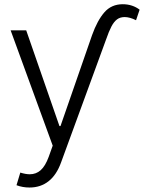

<svg xmlns="http://www.w3.org/2000/svg" viewBox="-20 -671 668 891"><path d="M56.6 188.5 74.2 129.9Q99.1 137.7 118.2 137.7Q147.5 137.7 168.9 118.7Q190.4 99.6 206.1 56.6L224.6 4.9L29.3 -530.3H101.6L255.9 -85.9H260.7L407.2 -507.8Q431.6 -576.2 464.4 -613.8Q497.1 -651.4 549.8 -651.4Q572.3 -651.4 592.3 -644.8Q612.3 -638.2 627.9 -626L611.3 -577.1Q582 -591.8 558.6 -591.8Q537.6 -591.8 523.2 -581.1Q508.8 -570.3 497.1 -548.1Q485.4 -525.9 471.7 -486.3L263.7 82Q242.7 140.6 205.6 169.9Q168.5 199.2 117.2 199.2Q84.5 199.2 56.6 188.5Z"/></svg>

Font: Pretendard JP Light
Style: Regular
Weight: 300
Designer: Base glyphs from Inter by Rasmus Andersson; Hangeul glyphs from Noto Sans CJK(Source Han Sans) by Jang Soo-young and Kan
Foundry: Kil Hyung-jin
Version: Version 1.309